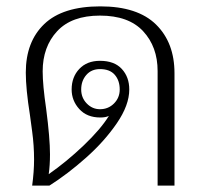

<svg xmlns="http://www.w3.org/2000/svg" viewBox="-20 -583 633 603"><path d="M87 -82Q87 -126 81 -170Q75 -214 74 -222Q61 -304 61 -355Q61 -452 119 -507.5Q177 -563 295 -563Q412 -563 470 -506Q528 -449 528 -353V0H475V-360Q475 -436 429.5 -485Q384 -534 294 -534Q205 -534 159.5 -485Q114 -436 114 -359Q114 -316 125 -241Q137 -149 137 -98Q137 -64 133 -36Q189 -75 242.5 -126Q296 -177 322 -219Q312 -214 295 -214Q253 -214 229 -240.5Q205 -267 205 -302Q205 -341 229 -366.5Q253 -392 294 -392Q339 -392 362.5 -366.5Q386 -341 386 -302Q386 -253 347 -196Q308 -139 250 -87.5Q192 -36 135 0H81Q87 -44 87 -82ZM356 -302Q356 -330 340.5 -348Q325 -366 294 -366Q267 -366 251 -347.5Q235 -329 235 -302Q235 -276 252.5 -258Q270 -240 294 -240Q320 -240 338 -258Q356 -276 356 -302Z"/></svg>

Font: Taviraj ExtraLight
Style: Regular
Weight: 275
Designer: Katatrad Team
Foundry: CadsonDemak
Version: Version 1.001